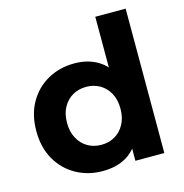

<svg xmlns="http://www.w3.org/2000/svg" viewBox="-110 -843 912 953"><g transform="rotate(-15 346.0 -367.0)"><path d="M302.7 7.6Q227.4 7.6 166.3 -26.6Q105.2 -60.8 69.8 -122.8Q34.4 -184.8 34.4 -269.2Q34.4 -353.6 69.8 -415.5Q105.2 -477.5 166.3 -511.5Q227.4 -545.5 302.7 -545.5Q371.1 -545.5 421.9 -515.6Q472.7 -485.7 501 -424.8Q529.4 -363.8 529.4 -269.2Q529.4 -174.8 502.2 -113.3Q475.1 -51.8 424.5 -22.1Q373.8 7.6 302.7 7.6ZM329.5 -120.1Q368.4 -120.1 399.3 -137.9Q430.1 -155.6 448.5 -189.5Q466.8 -223.3 466.8 -269.2Q466.8 -316 448.5 -349.2Q430.1 -382.3 399.3 -400.1Q368.4 -417.8 329.5 -417.8Q290.6 -417.8 259.8 -400.1Q228.9 -382.3 210.6 -349.2Q192.2 -316 192.2 -269.2Q192.2 -223.3 210.6 -189.5Q228.9 -155.6 259.8 -137.9Q290.6 -120.1 329.5 -120.1ZM471.4 0V-110.2L474 -269.8L464 -429.3V-742H620V0Z"/></g></svg>

Font: Montserrat Alternates Thin
Style: Regular
Weight: 100
Designer: Julieta Ulanovsky
Foundry: Julieta Ulanovsky
Version: Version 9.000